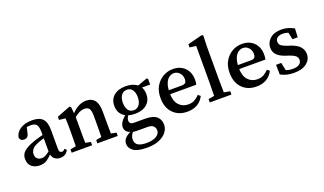

<svg xmlns="http://www.w3.org/2000/svg" viewBox="-83 -1213 3315 1966"><g transform="rotate(-20 1574.0 -230.0)"><path d="M159 11Q107 11 72 -17.5Q37 -46 37 -103Q37 -131 50 -155.5Q63 -180 98 -202Q133 -224 198 -247Q226 -256 267 -267Q308 -278 342 -285V-250Q311 -243 275.5 -232.5Q240 -222 220 -213Q169 -193 152.5 -168.5Q136 -144 136 -120Q136 -84 155.5 -68Q175 -52 203 -52Q217 -52 230 -56.5Q243 -61 263.5 -74.5Q284 -88 320 -115L332 -66H301Q263 -26 233.5 -7.5Q204 11 159 11ZM382 10Q341 10 316.5 -14Q292 -38 290 -80V-298Q290 -363 271.5 -385.5Q253 -408 208 -408Q192 -408 171.5 -405Q151 -402 124 -393L170 -424L153 -350Q144 -293 99 -293Q56 -293 50 -332Q60 -386 110 -418.5Q160 -451 240 -451Q317 -451 353 -413.5Q389 -376 389 -287V-88Q389 -63 397 -53Q405 -43 419 -43Q436 -43 452 -63L472 -44Q455 -14 433.5 -2Q412 10 382 10Z M847 0Q848 -21 848.5 -55Q849 -89 849.5 -126.5Q850 -164 850 -193V-277Q850 -334 834.5 -356Q819 -378 783 -378Q724 -378 654 -313L645 -357H657Q693 -402 737.5 -426.5Q782 -451 828 -451Q887 -451 919 -411.5Q951 -372 951 -286V-193Q951 -164 951.5 -126.5Q952 -89 952.5 -55Q953 -21 954 0ZM508 0V-36L603 -54H641L731 -36V0ZM569 0Q570 -21 570.5 -55.5Q571 -90 571.5 -127.5Q572 -165 572 -193V-240Q572 -278 571.5 -301Q571 -324 569 -352L501 -360V-394L647 -451L662 -442L672 -337V-193Q672 -165 672 -127.5Q672 -90 673 -55.5Q674 -21 675 0ZM788 0V-36L882 -54H919L1010 -36V0Z M1254 216Q1149 216 1105.5 184Q1062 152 1062 105Q1062 72 1087 44.5Q1112 17 1176 -8L1184 -2Q1161 23 1151 43Q1141 63 1141 88Q1141 131 1172.5 150Q1204 169 1262 169Q1335 169 1372.5 144.5Q1410 120 1410 84Q1410 57 1391.5 37.5Q1373 18 1327 18H1223Q1204 18 1187.5 16.5Q1171 15 1158 12V8Q1088 -8 1088 -66Q1088 -93 1106 -120.5Q1124 -148 1164 -183V-193L1197 -178Q1180 -159 1172 -143.5Q1164 -128 1164 -109Q1164 -92 1175 -81Q1186 -70 1218 -70H1334Q1419 -70 1457.5 -37Q1496 -4 1496 53Q1496 95 1468.5 132Q1441 169 1387.5 192.5Q1334 216 1254 216ZM1257 -152Q1176 -152 1129 -191Q1082 -230 1082 -301Q1082 -371 1129.5 -411Q1177 -451 1257 -451Q1338 -451 1385 -412.5Q1432 -374 1432 -301Q1432 -233 1384.5 -192.5Q1337 -152 1257 -152ZM1255 -191Q1295 -191 1317 -222.5Q1339 -254 1339 -304Q1339 -353 1318 -383Q1297 -413 1258 -413Q1219 -413 1197 -382Q1175 -351 1175 -302Q1175 -251 1195.5 -221Q1216 -191 1255 -191ZM1362 -381V-408H1367L1488 -452L1502 -443V-381Z M1767 11Q1672 11 1613 -49Q1554 -109 1554 -216Q1554 -289 1584.5 -341.5Q1615 -394 1665 -422.5Q1715 -451 1773 -451Q1852 -451 1901.5 -402Q1951 -353 1951 -269Q1951 -254 1949.5 -241Q1948 -228 1945 -218H1598V-261H1800Q1833 -261 1844 -274.5Q1855 -288 1855 -312Q1855 -353 1829.5 -380.5Q1804 -408 1768 -408Q1742 -408 1717 -391Q1692 -374 1676 -334.5Q1660 -295 1660 -229Q1660 -143 1699.5 -99.5Q1739 -56 1801 -56Q1842 -56 1871 -72.5Q1900 -89 1924 -115L1949 -94Q1923 -43 1877.5 -16Q1832 11 1767 11Z M2013 0V-36L2111 -54H2148L2249 -36V0ZM2077 0Q2080 -96 2080 -193V-591L2011 -600V-635L2171 -676L2185 -667L2181 -538V-193Q2181 -96 2184 0Z M2520 11Q2425 11 2366 -49Q2307 -109 2307 -216Q2307 -289 2337.5 -341.5Q2368 -394 2418 -422.5Q2468 -451 2526 -451Q2605 -451 2654.5 -402Q2704 -353 2704 -269Q2704 -254 2702.5 -241Q2701 -228 2698 -218H2351V-261H2553Q2586 -261 2597 -274.5Q2608 -288 2608 -312Q2608 -353 2582.5 -380.5Q2557 -408 2521 -408Q2495 -408 2470 -391Q2445 -374 2429 -334.5Q2413 -295 2413 -229Q2413 -143 2452.5 -99.5Q2492 -56 2554 -56Q2595 -56 2624 -72.5Q2653 -89 2677 -115L2702 -94Q2676 -43 2630.5 -16Q2585 11 2520 11Z M2928 11Q2887 11 2852.5 2.5Q2818 -6 2784 -24L2782 -130H2839L2863 -16L2815 -35V-69Q2841 -50 2868 -41Q2895 -32 2929 -32Q2977 -32 3001.5 -49Q3026 -66 3026 -96Q3026 -123 3006.5 -140Q2987 -157 2943 -172L2898 -187Q2846 -205 2816 -235.5Q2786 -266 2786 -315Q2786 -370 2830 -410.5Q2874 -451 2957 -451Q2996 -451 3027.5 -441.5Q3059 -432 3092 -414L3087 -319H3030L3009 -419L3049 -401V-374Q3026 -391 3004 -398.5Q2982 -406 2955 -406Q2917 -406 2896 -390.5Q2875 -375 2875 -348Q2875 -321 2893 -305.5Q2911 -290 2957 -274L2992 -263Q3060 -239 3088.5 -205Q3117 -171 3117 -126Q3117 -67 3068.5 -28Q3020 11 2928 11Z"/></g></svg>

Font: Lisu Bosa SemiBold
Style: Regular
Weight: 600
Designer: David Morse, Annie Olsen, Victor Gaultney, Frank Grießhammer (Latin)
Foundry: SIL International
Version: Version 2.000